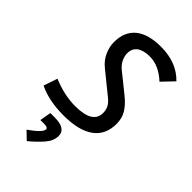

<svg xmlns="http://www.w3.org/2000/svg" viewBox="-289 -795 1164 1164"><g transform="rotate(45 293.0 -213.0)"><path d="M237.3 9.8Q110.8 9.8 23.4 -33.2L53.7 -122.1Q153.8 -80.1 246.6 -80.1Q396.5 -80.1 396.5 -170.4Q396.5 -197.8 385.7 -218Q375 -238.3 350.6 -257.8L210.9 -371.1Q173.3 -401.9 156 -442.1Q138.7 -482.4 138.7 -521Q138.7 -610.8 195.6 -657Q252.4 -703.1 360.8 -703.1Q496.1 -703.1 574.7 -620.6L503.9 -546.4Q431.6 -613.3 355 -613.3Q301.3 -613.3 272.2 -592Q243.2 -570.8 243.2 -529.3Q243.2 -507.3 254.9 -481.4Q266.6 -455.6 292.5 -434.6L412.6 -337.9Q459 -300.3 480 -264.4Q501 -228.5 501 -181.6Q501 -87.4 434.1 -38.8Q367.2 9.8 237.3 9.8ZM189.5 277.3 139.6 229Q222.2 171.4 222.2 144Q222.2 128.4 189.5 128.4H157.7L170.4 55.7H207Q304.7 55.7 304.7 118.2Q304.7 160.6 270 200.2Q235.4 239.7 189.5 277.3Z"/></g></svg>

Font: CaskaydiaCove NFP
Style: Italic
Weight: 400
Italic angle: -10°
Designer: Aaron Bell
Foundry: Saja Typeworks
Version: Version 2111.001; VTT 6.35;Nerd Fonts 3.1.1